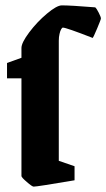

<svg xmlns="http://www.w3.org/2000/svg" viewBox="-20 -677 392 708"><path d="M104 11.2Q98.6 11.2 78.9 -5.9Q59.1 -22.9 59.1 -27.8V-388.2H5.9V-444.8L59.1 -463.9V-500Q59.1 -519.5 87.9 -557.9Q116.7 -596.2 153.1 -626.7Q189.5 -657.2 208 -657.2Q240.7 -657.2 331.1 -649.9Q336.4 -645.5 344.2 -629.9Q352.1 -614.3 352.1 -608.9Q352.1 -605 338.4 -572.5Q324.7 -540 321.8 -537.1Q224.1 -575.2 211.9 -575.2Q209 -575.2 205.6 -569.3Q202.1 -563.5 199.5 -552Q196.8 -540.5 196.8 -526.9V-84L254.9 -64V-12.2Q117.2 11.2 104 11.2Z"/></svg>

Font: Grenze
Style: Bold
Weight: 700
Designer: Renata Polastri
Foundry: Omnibus-Type
Version: Version 1.002;PS 001.002;hotconv 1.0.88;makeotf.lib2.5.64775